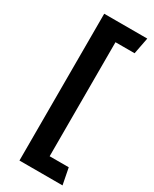

<svg xmlns="http://www.w3.org/2000/svg" viewBox="-203 -748 713 888"><g transform="rotate(30 154.0 -304.0)"><path d="M72 -696H302L285 -608H183V1H285L302 88H72Z"/></g></svg>

Font: Palanquin SemiBold
Style: Regular
Weight: 600
Designer: Pria Ravichandran
Version: Version 1.0.4